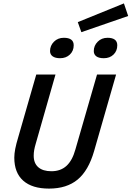

<svg xmlns="http://www.w3.org/2000/svg" viewBox="-20 -1093 773 1128"><path d="M282 -87Q336 -87 370.5 -118.5Q405 -150 423 -215L550 -655H662L533 -206Q500 -91 436 -38Q372 15 268 15Q169 15 116.5 -31.5Q64 -78 64 -167Q64 -190 69.5 -218.5Q75 -247 88 -290L193 -655H306L190 -249Q184 -229 181 -212Q178 -195 178 -178Q178 -134 205 -110.5Q232 -87 282 -87ZM733 -999 458 -904 437 -963 708 -1073ZM413 -827Q413 -794 390.5 -772.5Q368 -751 333 -751Q305 -751 289.5 -762Q274 -773 274 -793Q274 -825 297 -848Q320 -871 355 -871Q384 -871 398.5 -860Q413 -849 413 -827ZM669 -827Q669 -794 647 -772.5Q625 -751 590 -751Q561 -751 546 -762Q531 -773 531 -793Q531 -825 554 -848Q577 -871 612 -871Q640 -871 654.5 -860Q669 -849 669 -827Z"/></svg>

Font: Intel One Mono Medium
Style: Italic
Weight: 500
Italic angle: -16°
Monospace: yes
Designer: Fred Shallcrass
Foundry: Frere-Jones Type LLC
Version: Version 1.400;hotconv 1.1.0;makeotfexe 2.6.0;FJTRelease1.4